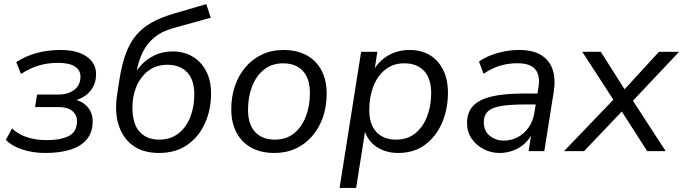

<svg xmlns="http://www.w3.org/2000/svg" viewBox="-20 -740 3345 940"><path d="M202.9 8.9Q140.1 8.9 88.5 -8.3Q36.9 -25.6 8.6 -55.2L39 -111.4Q68.9 -82.1 112.5 -68.1Q156.2 -54 207.7 -54Q277.2 -54 317 -74.3Q356.8 -94.6 356.8 -146.3Q356.8 -178.2 333.8 -197Q310.8 -215.8 265.9 -215.8H151.7L161.5 -277.2H266.2Q313.7 -277.2 343.9 -300.3Q374 -323.4 374 -365Q374 -396.4 346.6 -414.4Q319.1 -432.3 263 -432.3Q214.9 -432.3 170.8 -419.5Q126.8 -406.7 82.8 -378L59.5 -436.1Q105.5 -465.8 159.8 -480.5Q214.1 -495.3 276.2 -495.3Q358.9 -495.3 404.6 -462.8Q450.4 -430.3 450.4 -377.4Q450.4 -337.8 432.3 -308.6Q414.3 -279.3 383.3 -262.6Q352.3 -245.8 313.3 -242.3L317.1 -255.3Q371.1 -253.9 402.4 -222.8Q433.7 -191.8 433.7 -145.9Q433.7 -92.3 405.1 -57.9Q376.5 -23.5 324.8 -7.3Q273 8.9 202.9 8.9Z M758.2 8.9Q679.6 8.9 629.6 -28.4Q579.6 -65.8 560.2 -129.9Q540.7 -193.9 553.2 -274.7L564.7 -349.8Q576.2 -424.2 596.1 -477.7Q615.9 -531.2 647.1 -568.2Q678.3 -605.3 723.8 -630.3Q769.3 -655.4 832.6 -673.9L990 -719.8L1011.7 -653.2L826.4 -601.8Q770.7 -586.1 734.9 -556.1Q699.1 -526.1 678.3 -483.5Q657.5 -440.9 647.9 -386.6L641.1 -347H624.6Q640.7 -387.5 669.5 -419.5Q698.4 -451.4 738 -469.8Q777.5 -488.2 824.7 -488.2Q880.4 -488.2 922.9 -463Q965.4 -437.8 989.3 -391.7Q1013.3 -345.7 1013.3 -283.1Q1013.3 -202.3 983.2 -136Q953.1 -69.8 896.5 -30.4Q840 8.9 758.2 8.9ZM759.2 -56.4Q814.8 -56.4 853.1 -86.2Q891.5 -116 911.4 -166.5Q931.3 -217 931.3 -278Q931.3 -348.8 896.5 -385.9Q861.6 -422.9 799.9 -422.9Q744.9 -422.9 706.5 -393.6Q668.1 -364.3 648.2 -317.2Q628.3 -270 628.3 -215.7Q628.3 -134.2 663.2 -95.3Q698 -56.4 759.2 -56.4Z M1323.2 8.9Q1258.1 8.9 1210.6 -17Q1163.1 -42.9 1137.7 -91.1Q1112.3 -139.2 1112.3 -205.2Q1112.3 -266.9 1130.4 -319.7Q1148.5 -372.4 1182.5 -412Q1216.6 -451.6 1263.5 -473.4Q1310.3 -495.3 1368.4 -495.3Q1434 -495.3 1481.3 -469.3Q1528.6 -443.4 1553.9 -395.5Q1579.3 -347.6 1579.3 -281.2Q1579.3 -219.4 1561.2 -166.7Q1543.1 -114 1509.1 -74.4Q1475 -34.8 1428.2 -12.9Q1381.3 8.9 1323.2 8.9ZM1325.7 -56.4Q1381.2 -56.4 1419.4 -87.1Q1457.5 -117.9 1477.4 -169.8Q1497.3 -221.7 1497.3 -284.1Q1497.3 -355.8 1462.5 -392.9Q1427.6 -430 1365.9 -430Q1310.9 -430 1272.5 -399.2Q1234.1 -368.4 1214.2 -317Q1194.3 -265.7 1194.3 -202.2Q1194.3 -131 1229.2 -93.7Q1264 -56.4 1325.7 -56.4Z M1642.5 180 1748 -486.3H1827.5L1811.4 -383.2H1801.8Q1819.3 -417.9 1846.1 -443Q1872.9 -468.1 1908.2 -481.7Q1943.6 -495.3 1985.3 -495.3Q2042.4 -495.3 2084.4 -470.1Q2126.4 -444.8 2149.7 -397.8Q2173 -350.9 2173 -285.9Q2173 -206.1 2144.3 -139.1Q2115.6 -72.1 2061.3 -31.6Q2007.1 8.9 1929.1 8.9Q1870.4 8.9 1824.5 -20.4Q1778.7 -49.8 1761.7 -110.3H1769.6L1723.5 180ZM1919.3 -56.4Q1974.9 -56.4 2013 -87.1Q2051.1 -117.9 2071 -169.8Q2091 -221.7 2091 -284.1Q2091 -355.8 2056.1 -392.9Q2021.2 -430 1959.6 -430Q1904.5 -430 1866.1 -399.2Q1827.8 -368.4 1807.9 -317Q1787.9 -265.7 1787.9 -202.2Q1787.9 -131 1822.8 -93.7Q1857.7 -56.4 1919.3 -56.4Z M2426.2 8.9Q2383.9 8.9 2347.4 -10Q2311 -28.9 2288.7 -61.8Q2266.5 -94.8 2266.5 -137.3Q2266.5 -188.8 2295.2 -220.5Q2324 -252.2 2385 -267.1Q2446 -282 2541.5 -282H2622L2613.7 -228.6H2552.8Q2475.8 -228.6 2431.2 -220.7Q2386.7 -212.9 2367.7 -193.9Q2348.7 -174.9 2348.7 -142.1Q2348.7 -98.1 2378.1 -74.9Q2407.4 -51.6 2446.2 -51.6Q2482.4 -51.6 2514 -68Q2545.5 -84.4 2567.8 -115.5Q2590 -146.6 2596.6 -190.1L2616.1 -311.7Q2625.7 -369.8 2601.1 -400.1Q2576.5 -430.4 2513.1 -430.4Q2468 -430.4 2427.6 -418.2Q2387.1 -405.9 2347.7 -378.9L2325 -438.3Q2349 -455.8 2381.1 -468.6Q2413.2 -481.3 2449.5 -488.3Q2485.8 -495.3 2521.6 -495.3Q2590 -495.3 2630.5 -469.7Q2671 -444.2 2686 -398.2Q2700.9 -352.1 2690.9 -290.3L2644.8 0H2568.1L2585.1 -110.4H2595.1Q2581.7 -69.8 2555.1 -43.2Q2528.5 -16.7 2494.9 -3.9Q2461.3 8.9 2426.2 8.9Z M2741.4 0 2998.4 -268 2996.8 -230.4 2830.8 -486.3H2921.5L3046.7 -288.8H3024.9L3206.1 -486.3H3304.7L3065.3 -232.5L3064.3 -268.9L3239.2 0H3148.5L3013.8 -210.6L3038.4 -209L2839.5 0Z"/></svg>

Font: Nunito Sans 12pt ExtraLight
Style: Italic
Weight: 200
Italic angle: -9°
Designer: Vernon Adams
Foundry: Vernon Adams
Version: Version 3.101;gftools[0.9.27]